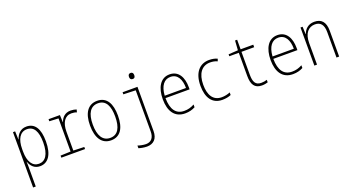

<svg xmlns="http://www.w3.org/2000/svg" viewBox="-57 -1498 4615 2510"><g transform="rotate(-20 2250.0 -242.5)"><path d="M80 240H117V-7C117 -41 117 -76 115 -103H118C138 -45 181 10 263 10C374 10 444 -84 444 -270C444 -449 383 -539 268 -539C182 -539 138 -480 116 -415H114L110 -530H80ZM260 -25C172 -25 117 -104 117 -247V-281C117 -416 167 -504 263 -504C358 -504 406 -424 406 -270C406 -100 347 -25 260 -25Z M560 0H890V-29L739 -34V-296C739 -422 789 -500 880 -500C904 -500 932 -496 954 -487L964 -524C943 -532 910 -538 883 -538C803 -538 759 -488 740 -430H737L733 -530H575V-501L701 -495V-34L560 -29Z M1251 10C1381 10 1444 -93 1444 -265C1444 -429 1387 -539 1252 -539C1125 -539 1056 -440 1056 -266C1056 -93 1123 10 1251 10ZM1251 -24C1145 -24 1094 -114 1094 -266C1094 -419 1147 -505 1252 -505C1363 -505 1406 -409 1406 -266C1406 -112 1358 -24 1251 -24Z M1789 -647C1817 -647 1825 -666 1825 -689C1825 -714 1815 -732 1789 -732C1762 -732 1752 -714 1752 -689C1752 -665 1762 -647 1789 -647ZM1663 247C1754 247 1812 194 1812 83V-530H1605V-501L1775 -495V78C1775 161 1737 212 1662 212C1625 212 1571 200 1549 191V228C1567 235 1618 247 1663 247Z M2281 10C2336 10 2381 -2 2422 -24V-62C2374 -36 2334 -25 2281 -25C2167 -25 2107 -107 2106 -266H2441V-298C2441 -430 2387 -540 2260 -540C2132 -540 2067 -423 2067 -262C2067 -97 2137 10 2281 10ZM2403 -299H2107C2116 -435 2173 -505 2260 -505C2359 -505 2403 -417 2403 -299Z M2799 10C2845 10 2890 1 2920 -13V-49C2886 -34 2842 -25 2802 -25C2681 -25 2629 -121 2629 -260C2629 -416 2697 -505 2812 -505C2846 -505 2882 -499 2912 -484L2924 -517C2892 -532 2854 -540 2810 -540C2675 -540 2590 -439 2590 -260C2590 -94 2659 10 2799 10Z M3349 10C3384 10 3409 4 3432 -3V-38C3408 -30 3383 -25 3352 -25C3271 -25 3246 -78 3246 -178V-495H3423V-530H3247V-663H3218L3209 -530L3077 -522V-495H3209V-172C3209 -55 3247 10 3349 10Z M3781 10C3836 10 3881 -2 3922 -24V-62C3874 -36 3834 -25 3781 -25C3667 -25 3607 -107 3606 -266H3941V-298C3941 -430 3887 -540 3760 -540C3632 -540 3567 -423 3567 -262C3567 -97 3637 10 3781 10ZM3903 -299H3607C3616 -435 3673 -505 3760 -505C3859 -505 3903 -417 3903 -299Z M4080 0H4117V-301C4117 -437 4181 -504 4270 -504C4345 -504 4388 -459 4388 -353V0H4425V-359C4425 -484 4370 -539 4273 -539C4185 -539 4137 -485 4117 -426H4114L4109 -530H4080Z"/></g></svg>

Font: Noto Sans Mono ExtraCondensed ExtraLight
Style: Regular
Weight: 200
Width: 2
Designer: Monotype Design Team
Foundry: Monotype Imaging Inc.
Version: Version 2.014